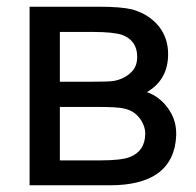

<svg xmlns="http://www.w3.org/2000/svg" viewBox="-20 -551 583 571"><path d="M68 -531H276Q308 -531 332 -529Q356 -527 373 -523Q423 -509 453 -472Q480 -437 480 -390Q480 -314 417 -277Q454 -264 479 -230Q504 -196 504 -154V-148Q501 -74 450 -36Q400 0 308 0H68ZM158 -308H254Q277 -308 293 -308.5Q309 -309 317 -310Q351 -316 372 -338Q388 -354 388 -382Q388 -430 344 -447Q317 -456 257 -456H158ZM158 -74H277Q342 -74 366 -84Q411 -101 412 -153Q412 -177 395 -200Q386 -211 376 -217.5Q366 -224 352 -227.5Q338 -231 317.5 -232Q297 -233 267 -233H158Z"/></svg>

Font: MongolianScript
Style: Regular
Weight: 400
Designer: Bolorsoft LLC, NUM
Foundry: Bolorsoft LLC
Version: Version 3.2